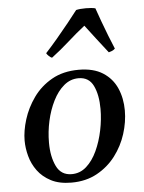

<svg xmlns="http://www.w3.org/2000/svg" viewBox="-54 -790 634 845"><g transform="rotate(-5 263.5 -367.5)"><path d="M489 -284Q489 -233 472.5 -181Q456 -129 423 -85.5Q390 -42 341 -15Q292 12 228 12Q174 12 137.5 -7Q101 -26 79 -56Q57 -86 47.5 -121.5Q38 -157 38 -190Q38 -233 53.5 -283Q69 -333 101 -378Q133 -423 183 -451.5Q233 -480 302 -480Q367 -480 408.5 -453.5Q450 -427 469.5 -382.5Q489 -338 489 -284ZM383 -300Q383 -362 363.5 -402.5Q344 -443 298 -443Q262 -443 233.5 -419Q205 -395 185 -355Q165 -315 154.5 -267.5Q144 -220 144 -172Q144 -110 164.5 -67.5Q185 -25 232 -25Q269 -25 297 -50Q325 -75 344 -116Q363 -157 373 -205.5Q383 -254 383 -300ZM469 -559Q463 -553 456 -550Q449 -547 441 -545Q416 -577 390.5 -610Q365 -643 344 -671Q308 -643 269 -608Q230 -573 190 -543Q184 -545 176.5 -552Q169 -559 166 -565Q190 -591 218 -624Q246 -657 272 -689.5Q298 -722 314 -743Q331 -747 357 -747Q383 -747 399 -743Q408 -717 420 -684Q432 -651 445 -618Q458 -585 469 -559Z"/></g></svg>

Font: Tiro Gurmukhi
Style: Italic
Weight: 400
Italic angle: -11°
Designer: Gurmukhi: John Hudson & Fiona Ross, assisted by Paul Hanslow. Latin: John Hudson with Paul Hanslow, assisted by Kaja Soj
Foundry: Tiro Typeworks Ltd.
Version: Version 1.52